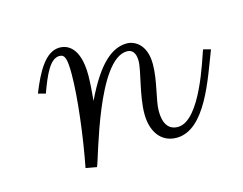

<svg xmlns="http://www.w3.org/2000/svg" viewBox="-56 -417 599 474"><g transform="rotate(-15 243.5 -180.5)"><path d="M65 -234C81 -278 97 -315 121 -315C135 -315 139 -304 139 -264C139 -206 127 -108 112 -31L140 -26C149 -44 209 -283 285 -283C299 -283 307 -273 307 -253C307 -227 287 -170 287 -122C287 -79 308 -45 349 -45C423 -45 460 -165 487 -234L468 -239C460 -218 417 -70 359 -70C335 -70 323 -88 323 -120C323 -148 339 -193 339 -236C339 -289 307 -302 290 -302C252 -302 215 -272 174 -186C176 -208 178 -232 178 -251C178 -324 145 -335 127 -335C90 -335 66 -289 46 -239Z"/></g></svg>

Font: Clicker Script
Style: Regular
Weight: 400
Designer: Astigmatic (AOETI)
Foundry: Astigmatic (AOETI)
Version: Version 1.000